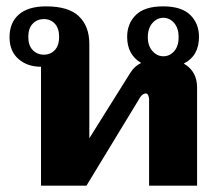

<svg xmlns="http://www.w3.org/2000/svg" viewBox="-20 -584 695 604"><path d="M600 -309V0H449V-271Q449 -277 446.5 -283.5Q444 -290 439 -290Q429 -290 421 -278L252 0H109V-374Q66 -374 38 -398.5Q10 -423 10 -467Q10 -513 39.5 -538.5Q69 -564 125 -564Q196 -564 228.5 -532.5Q261 -501 261 -446V-149L390 -355Q403 -376 424 -386Q380 -412 380 -468Q380 -510 407.5 -537Q435 -564 493 -564Q551 -564 578.5 -537Q606 -510 606 -468Q606 -408 558 -384Q600 -360 600 -309ZM445 -467Q445 -440 459.5 -423.5Q474 -407 494 -407Q514 -407 528 -423Q542 -439 542 -467Q542 -495 528 -511.5Q514 -528 494 -528Q474 -528 459.5 -511.5Q445 -495 445 -467ZM166 -468Q166 -495 152.5 -509.5Q139 -524 118 -524Q97 -524 83 -509.5Q69 -495 69 -468Q69 -441 83 -426.5Q97 -412 118 -412Q139 -412 152.5 -426.5Q166 -441 166 -468Z"/></svg>

Font: Trirong
Style: Bold
Weight: 700
Designer: Katatrad Team
Foundry: CadsonDemak
Version: Version 1.001